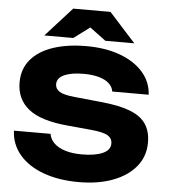

<svg xmlns="http://www.w3.org/2000/svg" viewBox="-63 -1031 969 1103"><g transform="rotate(5 421.5 -479.0)"><path d="M36 -246H247Q252 -215 276 -192Q300 -169 340.5 -156.5Q381 -144 436 -144Q512 -144 556 -163.5Q600 -183 600 -221Q600 -250 575 -266Q550 -282 479 -289L339 -302Q184 -316 114 -372.5Q44 -429 44 -525Q44 -603 89.5 -657Q135 -711 217.5 -738.5Q300 -766 410 -766Q518 -766 602 -735.5Q686 -705 735.5 -649Q785 -593 789 -519H579Q575 -546 553.5 -565.5Q532 -585 495 -595.5Q458 -606 406 -606Q336 -606 295 -587.5Q254 -569 254 -533Q254 -507 278.5 -491Q303 -475 367 -469L516 -454Q623 -444 687 -419.5Q751 -395 780 -352Q809 -309 809 -245Q809 -166 762 -107.5Q715 -49 630 -16.5Q545 16 432 16Q316 16 227.5 -16.5Q139 -49 89 -108.5Q39 -168 36 -246ZM314 -974H529L681 -806H514L374 -910H469L329 -806H162Z"/></g></svg>

Font: Unbounded
Style: Bold
Weight: 700
Designer: Luke Prowse, Jean-Baptiste Morizot, Fátima Lázaro, Florian Runge
Foundry: NaN
Version: Version 1.700